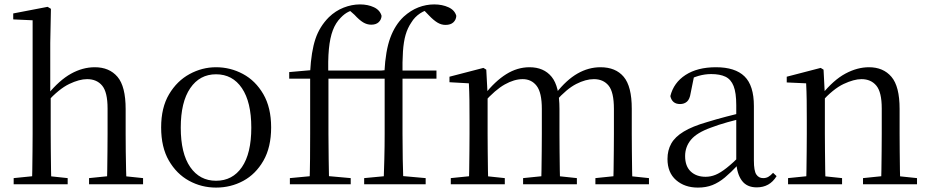

<svg xmlns="http://www.w3.org/2000/svg" viewBox="-20 -836 4214 871"><path d="M42 0V-28L151 -39H184L287 -28V0ZM125 0Q126 -24 126.5 -65Q127 -106 127.5 -150.5Q128 -195 128 -229V-744L40 -748V-775L196 -805L211 -796L208 -641V-412L210 -399V-229Q210 -195 210.5 -150.5Q211 -106 211.5 -65Q212 -24 213 0ZM384 0V-28L492 -39H524L629 -28V0ZM465 0Q466 -24 466.5 -64.5Q467 -105 467.5 -149.5Q468 -194 468 -229V-344Q468 -418 443.5 -447.5Q419 -477 375 -477Q340 -477 294 -455Q248 -433 193 -373L174 -407H196Q249 -472 302 -501.5Q355 -531 410 -531Q476 -531 513 -487.5Q550 -444 550 -341V-229Q550 -194 550.5 -149.5Q551 -105 552 -64.5Q553 -24 554 0Z M960 15Q894 15 837.5 -16Q781 -47 746 -107.5Q711 -168 711 -258Q711 -348 747 -408.5Q783 -469 840 -500Q897 -531 960 -531Q1025 -531 1082 -500.5Q1139 -470 1174.5 -409Q1210 -348 1210 -258Q1210 -168 1175 -107Q1140 -46 1083.5 -15.5Q1027 15 960 15ZM960 -16Q1035 -16 1077.5 -78Q1120 -140 1120 -257Q1120 -373 1077.5 -436Q1035 -499 960 -499Q886 -499 843 -436Q800 -373 800 -257Q800 -140 843 -78Q886 -16 960 -16Z M1295 0V-28L1411 -39H1449L1571 -28V0ZM1384 0Q1386 -57 1386.5 -114.5Q1387 -172 1387 -229V-479H1292V-509L1417 -520L1387 -505V-511Q1392 -603 1411 -659.5Q1430 -716 1472 -758Q1502 -787 1539 -801.5Q1576 -816 1613 -816Q1649 -816 1676.5 -803Q1704 -790 1711 -764Q1710 -747 1698 -735.5Q1686 -724 1664 -724Q1645 -724 1627.5 -734.5Q1610 -745 1588 -769L1562 -792V-803H1603V-795Q1581 -792 1562 -783Q1543 -774 1526 -756Q1503 -733 1490 -699Q1477 -665 1472 -613.5Q1467 -562 1470 -485V-229Q1470 -172 1471 -114.5Q1472 -57 1473 0ZM1429 -479V-516H1725V-479ZM1632 0V-28L1748 -39H1788L1911 -28V0ZM1720 0Q1722 -57 1723.5 -114.5Q1725 -172 1725 -229V-479H1630V-509L1754 -520L1723 -505L1724 -511Q1729 -606 1750.5 -664.5Q1772 -723 1811 -760Q1843 -789 1878 -802.5Q1913 -816 1950 -816Q1986 -816 2014.5 -803Q2043 -790 2050 -764Q2049 -746 2036.5 -734.5Q2024 -723 2001 -723Q1982 -723 1964.5 -733.5Q1947 -744 1926 -766L1899 -794V-803H1940V-795Q1911 -792 1886 -775.5Q1861 -759 1846 -734Q1829 -709 1820 -678Q1811 -647 1808 -602.5Q1805 -558 1806 -493V-229Q1806 -172 1807 -114.5Q1808 -57 1810 0ZM1766 -479V-516H1960V-479Z M2025 0V-28L2133 -39H2166L2270 -28V0ZM2107 0Q2108 -24 2108.5 -65Q2109 -106 2109.5 -150.5Q2110 -195 2110 -229V-290Q2110 -341 2109.5 -381Q2109 -421 2107 -458L2019 -463V-488L2173 -528L2186 -520L2192 -406V-403V-229Q2192 -195 2192.5 -150.5Q2193 -106 2193.5 -65Q2194 -24 2195 0ZM2353 0V-28L2461 -39H2494L2597 -28V0ZM2435 0Q2436 -24 2436.5 -64.5Q2437 -105 2437.5 -149.5Q2438 -194 2438 -229V-342Q2438 -416 2414.5 -446.5Q2391 -477 2351 -477Q2313 -477 2270 -453Q2227 -429 2175 -371L2166 -406H2177Q2226 -468 2276.5 -499.5Q2327 -531 2382 -531Q2447 -531 2482.5 -487.5Q2518 -444 2518 -342V-229Q2518 -194 2518.5 -149.5Q2519 -105 2519.5 -64.5Q2520 -24 2521 0ZM2681 0V-28L2787 -39H2820L2924 -28V0ZM2761 0Q2763 -24 2763.5 -64.5Q2764 -105 2764.5 -149.5Q2765 -194 2765 -229V-342Q2765 -418 2741 -447.5Q2717 -477 2674 -477Q2637 -477 2594 -455Q2551 -433 2501 -377L2490 -413H2502Q2550 -474 2600 -502.5Q2650 -531 2704 -531Q2773 -531 2809.5 -487.5Q2846 -444 2846 -343V-229Q2846 -194 2846.5 -149.5Q2847 -105 2847.5 -64.5Q2848 -24 2849 0Z M3146 15Q3086 15 3047 -19Q3008 -53 3008 -115Q3008 -154 3025 -184.5Q3042 -215 3081.5 -239Q3121 -263 3187 -282Q3229 -295 3275 -307Q3321 -319 3361 -328V-303Q3321 -293 3280 -281.5Q3239 -270 3205 -257Q3141 -234 3114.5 -202Q3088 -170 3088 -128Q3088 -82 3113.5 -58Q3139 -34 3181 -34Q3204 -34 3226 -43Q3248 -52 3276 -74Q3304 -96 3342 -134L3351 -87H3327Q3296 -54 3268.5 -31Q3241 -8 3212 3.5Q3183 15 3146 15ZM3413 14Q3368 14 3345.5 -16.5Q3323 -47 3320 -100V-103V-359Q3320 -415 3308 -445.5Q3296 -476 3271 -488Q3246 -500 3206 -500Q3177 -500 3148 -491.5Q3119 -483 3086 -465L3129 -492L3113 -413Q3109 -386 3096.5 -375Q3084 -364 3065 -364Q3029 -364 3021 -400Q3036 -461 3090 -496Q3144 -531 3228 -531Q3315 -531 3357.5 -489.5Q3400 -448 3400 -355V-108Q3400 -61 3411 -44.5Q3422 -28 3442 -28Q3455 -28 3465 -33.5Q3475 -39 3487 -52L3503 -37Q3487 -11 3464.5 1.5Q3442 14 3413 14Z M3555 0V-28L3663 -39H3696L3800 -28V0ZM3637 0Q3638 -24 3638.5 -65Q3639 -106 3639.5 -150.5Q3640 -195 3640 -229V-289Q3640 -341 3639.5 -381Q3639 -421 3637 -458L3549 -462V-488L3703 -528L3716 -520L3722 -403V-402V-229Q3722 -195 3722.5 -150.5Q3723 -106 3723.5 -65Q3724 -24 3725 0ZM3895 0V-28L4002 -39H4035L4140 -28V0ZM3977 0Q3978 -24 3978.5 -64.5Q3979 -105 3979.5 -149.5Q3980 -194 3980 -229V-344Q3980 -418 3955.5 -447.5Q3931 -477 3888 -477Q3854 -477 3807 -455Q3760 -433 3705 -372L3697 -406H3707Q3761 -473 3815 -502Q3869 -531 3922 -531Q3987 -531 4024 -487.5Q4061 -444 4061 -342V-229Q4061 -194 4061.5 -149.5Q4062 -105 4062.5 -64.5Q4063 -24 4064 0Z"/></svg>

Font: Noto Serif TC ExtraLight
Style: Regular
Weight: 400
Version: Version 2.002-H1;hotconv 1.1.0;makeotfexe 2.6.0